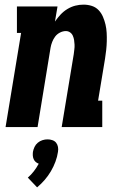

<svg xmlns="http://www.w3.org/2000/svg" viewBox="-20 -548 540 828"><path d="M4 0 71 -406H53V-520H228L217 -455Q228 -471 241 -485Q254 -499 270.5 -509Q287 -519 304.5 -523.5Q322 -528 340 -528Q359 -528 376 -522.5Q393 -517 405 -504.5Q417 -492 424 -475.5Q431 -459 435 -442Q439 -425 440 -406.5Q441 -388 440.5 -369.5Q440 -351 438 -332.5Q436 -314 433 -295L403 -114H421V0H246L298 -314Q299 -324 300.5 -334.5Q302 -345 301.5 -355.5Q301 -366 299.5 -375.5Q298 -385 294 -394Q290 -403 282 -408.5Q274 -414 264 -414Q251 -414 238.5 -407.5Q226 -401 218 -390.5Q210 -380 205 -367Q200 -354 198 -342L142 0ZM140 260 100 218Q114 206 126 190.5Q138 175 147 158Q139 155 133.5 150Q128 145 125 138Q122 131 121.5 123Q121 115 122 107Q124 96 129 85.5Q134 75 143 67.5Q152 60 163 56.5Q174 53 185 53Q196 53 206 56.5Q216 60 222 67.5Q228 75 230 85.5Q232 96 230 107Q227 128 219 149.5Q211 171 199.5 190.5Q188 210 173 227.5Q158 245 140 260Z"/></svg>

Font: Iosevka Curly Slab Heavy
Style: Italic
Weight: 900
Italic angle: -9°
Monospace: yes
Designer: Belleve Invis
Foundry: Belleve Invis
Version: Version 22.1.2; ttfautohint (v1.8.4)